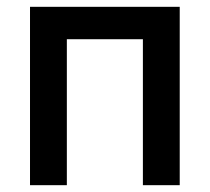

<svg xmlns="http://www.w3.org/2000/svg" viewBox="-20 -543 615 563"><path d="M68 -523V0H176V-428H399V0H507V-523Z"/></svg>

Font: RT Raleway SemiBold
Style: Regular
Weight: 400
Designer: Matt McInerney, Pablo Impallari, Rodrigo Fuenzalida — Edited by Milan Moffatt in April 2016
Foundry: Matt McInerney, Pablo Impallari, Rodrigo Fuenzalida — Edited by Milan Moffatt in April 2016
Version: Version 3.001